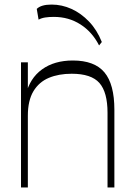

<svg xmlns="http://www.w3.org/2000/svg" viewBox="-20 -821 587 841"><path d="M451 0V-327Q451 -417 415.5 -457.5Q380 -498 294 -498Q237 -498 194 -480Q151 -462 126.5 -421.5Q102 -381 102 -314V0H72V-548H102V-382L93 -405Q110 -478 164 -517Q218 -556 299 -556Q394 -556 437.5 -504Q481 -452 481 -340V0ZM414 -622Q384 -681 332.5 -714Q281 -747 216 -747Q195 -747 178.5 -744.5Q162 -742 149 -735L141 -782Q160 -801 206 -801Q251 -801 293 -782Q335 -763 370 -726.5Q405 -690 426 -637Z"/></svg>

Font: Savate ExtraLight
Style: Regular
Weight: 200
Designer: Max Esnée
Foundry: Plomb Type
Version: Version 2.000